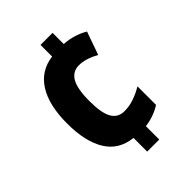

<svg xmlns="http://www.w3.org/2000/svg" viewBox="-214 -824 934 934"><g transform="rotate(-45 253.5 -357.0)"><path d="M321 -647Q356 -645 387.5 -635Q419 -625 444 -610L402 -491Q346 -522 300 -522Q257 -522 235 -484.5Q213 -447 213 -362Q213 -280 234 -243.5Q255 -207 299 -207Q333 -207 365 -218Q397 -229 429 -248V-120Q379 -89 321 -82V10H238V-84Q147 -94 103 -166Q59 -238 59 -362Q59 -488 105 -560.5Q151 -633 238 -644V-724H321Z"/></g></svg>

Font: Noto Sans Gujarati UI Condensed ExtraBold
Style: Regular
Weight: 800
Width: 3
Designer: Jelle Bosma - Monotype Design Team, Universal Thirst
Foundry: Monotype Imaging Inc.
Version: Version 2.106; ttfautohint (v1.8.4.7-5d5b)